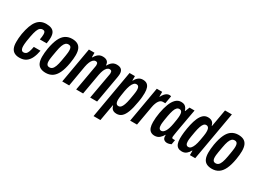

<svg xmlns="http://www.w3.org/2000/svg" viewBox="-36 -1505 3331 2471"><g transform="rotate(30 1629.0 -269.5)"><path d="M154 12Q111 12 80.5 -4.5Q50 -21 35 -55.5Q20 -90 20 -144Q20 -170 22 -201Q24 -232 30 -268Q43 -340 62 -392Q81 -444 107 -476.5Q133 -509 166.5 -524Q200 -539 242 -539Q287 -539 317.5 -526Q348 -513 362.5 -485.5Q377 -458 377 -413Q377 -395 375 -372.5Q373 -350 368 -324H267Q272 -349 274 -368Q276 -387 276 -402Q276 -420 272 -431.5Q268 -443 259 -448Q250 -453 235 -453Q215 -453 198 -439.5Q181 -426 168 -392Q155 -358 143 -295Q134 -247 130 -218.5Q126 -190 125 -173.5Q124 -157 124 -144Q124 -123 128.5 -107.5Q133 -92 142 -83Q151 -74 166 -74Q188 -74 203 -85.5Q218 -97 228.5 -125Q239 -153 248 -202H347Q336 -139 313.5 -90.5Q291 -42 253 -15Q215 12 154 12Z M545 12Q498 12 466 -4.5Q434 -21 418.5 -56.5Q403 -92 403 -149Q403 -174 405.5 -205Q408 -236 414 -271Q431 -367 459 -426Q487 -485 529 -512Q571 -539 626 -539Q674 -539 705.5 -522.5Q737 -506 753 -471Q769 -436 769 -378Q769 -353 766 -322Q763 -291 757 -255Q741 -160 712.5 -101Q684 -42 642.5 -15Q601 12 545 12ZM552 -74Q576 -74 593 -89Q610 -104 623 -138.5Q636 -173 646 -231Q655 -282 659.5 -311Q664 -340 665.5 -356.5Q667 -373 667 -384Q667 -409 662 -424Q657 -439 646.5 -446Q636 -453 619 -453Q596 -453 579 -438Q562 -423 549 -388.5Q536 -354 526 -295Q517 -244 512 -214.5Q507 -185 505.5 -168.5Q504 -152 504 -140Q504 -117 509.5 -102Q515 -87 525.5 -80.5Q536 -74 552 -74Z M787 0 879 -527H962V-461H967Q984 -489 1001 -506Q1018 -523 1037.5 -531Q1057 -539 1080 -539Q1124 -539 1147 -519.5Q1170 -500 1171 -461H1176Q1192 -489 1209 -506Q1226 -523 1245.5 -531Q1265 -539 1288 -539Q1336 -539 1358.5 -517.5Q1381 -496 1381 -453Q1381 -443 1379.5 -430.5Q1378 -418 1376 -404L1305 0H1202L1269 -375Q1271 -383 1271.5 -390Q1272 -397 1272 -404Q1272 -416 1269 -424.5Q1266 -433 1258 -437.5Q1250 -442 1238 -442Q1218 -442 1201 -426Q1184 -410 1171.5 -380.5Q1159 -351 1151 -308L1097 0H994L1060 -375Q1062 -383 1062.5 -390Q1063 -397 1063 -404Q1063 -416 1060 -424.5Q1057 -433 1049.5 -437.5Q1042 -442 1030 -442Q1010 -442 993 -426Q976 -410 963.5 -380.5Q951 -351 943 -308L890 0Z M1359 185 1483 -527H1563V-462H1568Q1583 -494 1610.5 -516.5Q1638 -539 1676 -539Q1712 -539 1735 -524.5Q1758 -510 1769.5 -479.5Q1781 -449 1781 -401Q1781 -373 1778 -338Q1775 -303 1767 -260Q1751 -164 1728.5 -104Q1706 -44 1674.5 -16Q1643 12 1599 12Q1572 12 1553.5 3.5Q1535 -5 1524.5 -21Q1514 -37 1509 -59H1504L1461 185ZM1570 -86Q1591 -86 1606 -101.5Q1621 -117 1633.5 -150.5Q1646 -184 1656 -239Q1664 -285 1668.5 -311.5Q1673 -338 1674.5 -354.5Q1676 -371 1676 -382Q1676 -405 1671.5 -419Q1667 -433 1658 -440Q1649 -447 1633 -447Q1613 -447 1596 -429.5Q1579 -412 1566 -378Q1553 -344 1544 -294Q1537 -250 1533 -224Q1529 -198 1527.5 -183Q1526 -168 1526 -157Q1526 -132 1531 -116.5Q1536 -101 1545.5 -93.5Q1555 -86 1570 -86Z M1796 0 1888 -527H1968V-456H1972Q1986 -484 2001.5 -502Q2017 -520 2034.5 -529.5Q2052 -539 2070 -539Q2077 -539 2083.5 -538Q2090 -537 2096 -534L2076 -420H2041Q2025 -420 2011 -412Q1997 -404 1985.5 -388Q1974 -372 1964 -346Q1954 -320 1948 -284L1898 0Z M2163 12Q2129 12 2105.5 -4Q2082 -20 2071 -52Q2060 -84 2060 -133Q2060 -165 2063 -199.5Q2066 -234 2073 -273Q2087 -351 2109.5 -410.5Q2132 -470 2166 -504Q2200 -538 2247 -538Q2277 -538 2295.5 -528Q2314 -518 2325.5 -500.5Q2337 -483 2343 -461H2348L2374 -527H2449L2424 -390Q2420 -366 2413.5 -330.5Q2407 -295 2400 -256Q2393 -217 2387 -181.5Q2381 -146 2377.5 -122Q2374 -98 2374 -93Q2374 -82 2378.5 -76.5Q2383 -71 2393 -71H2422L2410 -3Q2397 3 2380.5 7.5Q2364 12 2350 12Q2322 12 2303 -3.5Q2284 -19 2284 -57Q2284 -59 2284.5 -62Q2285 -65 2285 -68L2281 -70Q2265 -38 2235.5 -13Q2206 12 2163 12ZM2207 -86Q2222 -86 2235.5 -96Q2249 -106 2261 -125.5Q2273 -145 2282.5 -174.5Q2292 -204 2299 -244Q2307 -289 2310.5 -313.5Q2314 -338 2315 -352.5Q2316 -367 2316 -378Q2316 -401 2311.5 -416.5Q2307 -432 2297 -439.5Q2287 -447 2271 -447Q2250 -447 2234 -431Q2218 -415 2206.5 -381Q2195 -347 2185 -294Q2177 -249 2173 -222Q2169 -195 2167.5 -179.5Q2166 -164 2166 -153Q2166 -118 2176.5 -102Q2187 -86 2207 -86Z M2569 12Q2535 12 2512 -2Q2489 -16 2477.5 -46.5Q2466 -77 2466 -125Q2466 -145 2467.5 -168Q2469 -191 2472 -218Q2480 -281 2493 -338.5Q2506 -396 2525.5 -441Q2545 -486 2574 -512.5Q2603 -539 2645 -539Q2673 -539 2692 -530.5Q2711 -522 2722 -506.5Q2733 -491 2738 -468H2743L2788 -724H2890L2763 0H2684V-65H2679Q2664 -34 2636.5 -11Q2609 12 2569 12ZM2613 -80Q2634 -80 2650.5 -97.5Q2667 -115 2680 -149Q2693 -183 2702 -233Q2710 -277 2714 -302.5Q2718 -328 2719 -342Q2720 -356 2720 -366Q2720 -393 2715 -409Q2710 -425 2699.5 -433Q2689 -441 2674 -441Q2654 -441 2639.5 -425.5Q2625 -410 2613 -376.5Q2601 -343 2591 -288Q2583 -243 2578.5 -215.5Q2574 -188 2572.5 -172.5Q2571 -157 2571 -145Q2571 -111 2581.5 -95.5Q2592 -80 2613 -80Z M3015 12Q2968 12 2936 -4.5Q2904 -21 2888.5 -56.5Q2873 -92 2873 -149Q2873 -174 2875.5 -205Q2878 -236 2884 -271Q2901 -367 2929 -426Q2957 -485 2999 -512Q3041 -539 3096 -539Q3144 -539 3175.5 -522.5Q3207 -506 3223 -471Q3239 -436 3239 -378Q3239 -353 3236 -322Q3233 -291 3227 -255Q3211 -160 3182.5 -101Q3154 -42 3112.5 -15Q3071 12 3015 12ZM3022 -74Q3046 -74 3063 -89Q3080 -104 3093 -138.5Q3106 -173 3116 -231Q3125 -282 3129.5 -311Q3134 -340 3135.5 -356.5Q3137 -373 3137 -384Q3137 -409 3132 -424Q3127 -439 3116.5 -446Q3106 -453 3089 -453Q3066 -453 3049 -438Q3032 -423 3019 -388.5Q3006 -354 2996 -295Q2987 -244 2982 -214.5Q2977 -185 2975.5 -168.5Q2974 -152 2974 -140Q2974 -117 2979.5 -102Q2985 -87 2995.5 -80.5Q3006 -74 3022 -74Z"/></g></svg>

Font: Archivo ExtraCondensed SemiBold
Style: Italic
Weight: 600
Width: 2
Italic angle: -10°
Designer: Hector Gatti
Foundry: Omnibus-Type
Version: Version 2.001